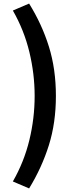

<svg xmlns="http://www.w3.org/2000/svg" viewBox="-20 -893 418 1075"><path d="M52 123Q115 13 144.5 -109Q174 -231 174 -356Q174 -479 144.5 -601.5Q115 -724 52 -834L143 -873Q215 -757 254 -631.5Q293 -506 293 -356Q293 -205 253.5 -79.5Q214 46 143 162Z"/></svg>

Font: SpoqaHanSansJP-Bold
Style: Regular
Weight: 700
Designer: [Source Han Sans]
Ryoko NISHIZUKA  (kana & ideographs); Paul D. Hunt (Latin, Greek & Cyrillic); Wenlong ZHANG  (bopomofo
Foundry: Spoqa (http://bi.spoqa.com)
Version: Version 1.002.20150607